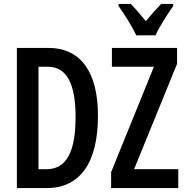

<svg xmlns="http://www.w3.org/2000/svg" viewBox="-20 -958 948 978"><path d="M862 -938H801C773 -909 754 -888 723 -850C695 -884 668 -916 646 -938H584V-927C615 -884 655 -820 674 -778H772C792 -822 834 -887 862 -927ZM479 -368C479 -593 390 -714 226 -714H66V0H218C387 0 479 -128 479 -368ZM888 0V-96H663L882 -633V-714H550V-618H764L546 -81V0ZM365 -363C365 -185 319 -96 216 -96H176V-618H224C317 -618 365 -536 365 -363Z"/></svg>

Font: Noto Sans Display Condensed Medium
Style: Regular
Weight: 500
Width: 3
Designer: Monotype Design Team
Foundry: Monotype Imaging Inc.
Version: Version 1.900